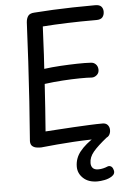

<svg xmlns="http://www.w3.org/2000/svg" viewBox="-65 -824 757 1110"><g transform="rotate(-5 314.0 -269.0)"><path d="M147 15Q136 15 121.5 13Q107 11 96.5 2Q86 -7 86 -27Q95 -139 102.5 -254.5Q110 -370 116.5 -485.5Q123 -601 128 -713Q130 -737 140.5 -750.5Q151 -764 177 -765Q229 -769 284 -771.5Q339 -774 400 -775.5Q461 -777 530 -777Q555 -777 565.5 -765.5Q576 -754 576 -736Q576 -716 565.5 -703.5Q555 -691 530 -691Q482 -691 440.5 -690.5Q399 -690 361.5 -688.5Q324 -687 289 -685.5Q254 -684 218 -681Q216 -642 214 -600Q212 -558 210 -516.5Q208 -475 205 -436Q249 -442 299.5 -445Q350 -448 397 -449Q444 -450 475 -448Q492 -448 504 -436.5Q516 -425 517 -406Q518 -386 504.5 -374Q491 -362 475 -362Q450 -364 404.5 -363.5Q359 -363 305.5 -359.5Q252 -356 200 -349Q196 -281 191 -211.5Q186 -142 181 -75Q216 -77 258.5 -80Q301 -83 347 -85.5Q393 -88 436 -90Q479 -92 513 -92Q533 -92 543 -80Q553 -68 553 -51Q553 -32 543 -19Q533 -6 513 -6Q493 -6 472.5 -6Q452 -6 432 -5Q385 -4 337 -1Q289 2 241.5 6Q194 10 147 15ZM455 239Q403 239 373 211Q343 183 343 144Q343 95 374.5 56Q406 17 465 -20H531V-10Q476 34 450 65Q424 96 424 130Q424 148 434 159Q444 170 466 170Q481 170 495 166.5Q509 163 518 159Q529 154 539 159Q549 164 553 178Q558 191 554 201Q550 211 539 218Q520 230 496.5 234.5Q473 239 455 239Z"/></g></svg>

Font: Playpen Sans Arabic
Style: Regular
Weight: 400
Designer: Azza Alameddine, Laura Meseguer, Veronika Burian, José Scaglione
Foundry: TypeTogether
Version: Version 2.000